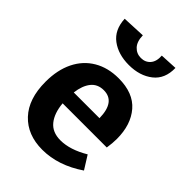

<svg xmlns="http://www.w3.org/2000/svg" viewBox="-233 -905 1024 1024"><g transform="rotate(45 278.5 -393.5)"><path d="M468 -142 515 -67Q399 12 279 12Q167 12 101 -58Q35 -128 35 -257Q35 -346 67 -411Q99 -476 158.5 -511Q218 -546 298 -546Q409 -546 464.5 -481.5Q520 -417 520 -310Q520 -279 514 -240H181Q187 -171 219 -131.5Q251 -92 312 -92Q384 -92 468 -142ZM182 -323H376Q374 -445 287 -445Q241 -445 215 -412.5Q189 -380 182 -323ZM96 -793 227 -799Q228 -753 250 -729.5Q272 -706 305 -706Q338 -706 358 -729Q378 -752 375 -794L473 -799Q475 -718 421.5 -676Q368 -634 286 -634Q206 -634 153 -673.5Q100 -713 96 -793Z"/></g></svg>

Font: Bitter Pro
Style: Bold
Weight: 700
Designer: Sol Matas, and Bitter project Authors
Foundry: Sol Matas
Version: Version 1.010